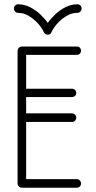

<svg xmlns="http://www.w3.org/2000/svg" viewBox="-20 -876 447 896"><path d="M338 -40Q347 -40 352.5 -34Q358 -28 358 -20Q358 -11 352.5 -5.5Q347 0 338 0H86Q62 0 62 -24V-635Q62 -659 86 -659H338Q347 -659 352.5 -653.5Q358 -648 358 -639Q358 -631 352.5 -625.5Q347 -620 338 -620H102V-462H316Q324 -462 330 -456.5Q336 -451 336 -442Q336 -434 330 -428.5Q324 -423 316 -423H102V-347H316Q324 -347 330 -341Q336 -335 336 -327Q336 -318 330 -312.5Q324 -307 316 -307H102V-40ZM185 -725Q177 -744 158.5 -765Q140 -786 115.5 -801Q91 -816 65 -816Q56 -816 50.5 -822Q45 -828 45 -836Q45 -845 50.5 -850.5Q56 -856 65 -856Q93 -856 120 -842.5Q147 -829 168.5 -808.5Q190 -788 203 -769Q216 -788 237.5 -808.5Q259 -829 285.5 -842.5Q312 -856 341 -856Q349 -856 355 -850.5Q361 -845 361 -836Q361 -828 355 -822Q349 -816 341 -816Q314 -816 289.5 -801Q265 -786 246.5 -765Q228 -744 220 -725Q215 -714 203 -714Q191 -714 185 -725Z"/></svg>

Font: Libertine Sup Light
Style: Regular
Weight: 300
Designer: Bastien Sozeau
Foundry: NBR — Bastien Sozeau
Version: Version 2.003; ttfautohint (v1.8.4.7-5d5b);gftools[0.9.33]